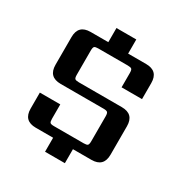

<svg xmlns="http://www.w3.org/2000/svg" viewBox="-184 -852 1029 1082"><g transform="rotate(30 330.0 -311.5)"><path d="M231 -343H511Q590 -343 590 -264V-79Q590 0 511 0H391V91H262V0H149Q70 0 70 -79V-183H203V-90Q203 -70 208.5 -64.5Q214 -59 234 -59H427Q446 -59 452 -64.5Q458 -70 458 -90V-253Q458 -272 452 -278Q446 -284 427 -284H147Q68 -284 68 -363V-543Q68 -622 147 -622H262V-714H391V-622H508Q587 -622 587 -543V-439H454V-532Q454 -552 448 -557.5Q442 -563 423 -563H231Q212 -563 206 -557.5Q200 -552 200 -532V-374Q200 -354 206 -348.5Q212 -343 231 -343Z"/></g></svg>

Font: Sarpanch SemiBold
Style: Regular
Weight: 600
Designer: Manushi Parikh (Devanagari and Latin), Jyotish Sonowal (Devanagari)
Foundry: Indian Type Foundry
Version: Version 2.004;PS 1.0;hotconv 1.0.78;makeotf.lib2.5.61930; tt